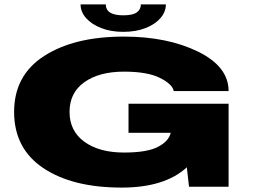

<svg xmlns="http://www.w3.org/2000/svg" viewBox="-20 -847 1160 871"><path d="M532 4Q308 4 176 -84.8Q44 -173.5 44 -339.5Q44 -505.5 180.5 -593.2Q317 -681 541.5 -681Q739 -681 878 -613Q1017 -545 1017 -434H768Q763 -464.5 706.2 -493.2Q649.5 -522 542.5 -522Q430 -522 362.8 -474.2Q295.5 -426.5 295.5 -339.5Q295.5 -252.5 363 -203.8Q430.5 -155 542.5 -155Q649.5 -155 699 -182Q745.5 -207 754.5 -244.5H563V-376.5H1017V0H837.5L827.5 -88Q727.5 4 532 4ZM539 -702.5Q482.5 -702.5 438.8 -719.8Q395 -737 370.2 -765.2Q345.5 -793.5 345.5 -827H460Q460 -777.5 539 -777.5Q582.5 -777.5 600.8 -791Q619 -804.5 619 -827H732.5Q732.5 -793.5 708.2 -765.2Q684 -737 640.5 -719.8Q597 -702.5 539 -702.5Z"/></svg>

Font: Anybody UltraExpanded ExtraBold
Style: Regular
Weight: 800
Width: 9
Designer: Tyler Finck
Foundry: Etcetera Type Company
Version: Version 1.010; ttfautohint (v1.8.3) -l 8 -r 50 -G 200 -x 14 